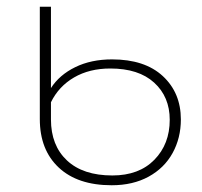

<svg xmlns="http://www.w3.org/2000/svg" viewBox="-20 -539 599 569"><path d="M98 -186V-519H131V-278Q156 -317 203 -340Q250 -363 312 -363Q409 -363 462.5 -313.5Q516 -264 516 -185Q516 -130 491.5 -85.5Q467 -41 420.5 -15.5Q374 10 311 10Q210 10 154 -42.5Q98 -95 98 -186ZM483 -184Q483 -252 437 -294Q391 -336 307 -336Q245 -336 199.5 -309.5Q154 -283 131 -236V-185Q131 -108 178.5 -63.5Q226 -19 313 -19Q392 -19 437.5 -65.5Q483 -112 483 -184Z"/></svg>

Font: Montserrat Alternates ExLight
Style: Regular
Weight: 275
Designer: Julieta Ulanovsky
Foundry: Julieta Ulanovsky
Version: Version 7.200